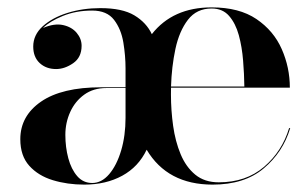

<svg xmlns="http://www.w3.org/2000/svg" viewBox="-20 -490 831 520"><path d="M70 -364Q70 -395.4 95.7 -418.8Q121.4 -442.1 162.9 -455.1Q204.5 -468 252 -468Q311.2 -468 343.9 -448.4Q376.5 -428.8 391.2 -397.5Q448 -470 553.2 -470Q627.8 -470 674.5 -438.4Q721.2 -406.8 743.1 -356.9Q765 -307.1 765 -252.6H443.2Q443 -243.5 443 -234Q443 -191.2 448.9 -149.1Q454.8 -107 469.2 -72.4Q483.6 -37.8 508.8 -17Q534 3.8 572.6 3.8Q646.1 3.8 695.1 -38.1Q744 -80 763 -143H766Q746.5 -77.8 694.2 -33.9Q642 10 555.8 10Q433.5 10 377.2 -84.5Q355.1 -38.1 311.1 -14.1Q267.1 10 208 10Q162.5 10 123.1 -2Q83.6 -14 59.3 -41Q35 -68 35 -113Q35 -176 91.2 -214.8Q147.5 -253.6 254 -253.6H320V-305Q320 -338.5 314.1 -374.8Q308.1 -411.1 288.9 -436.2Q269.6 -461.4 229.6 -461.4Q186 -461.4 150.4 -446.9Q114.9 -432.5 96.4 -414.2Q127.4 -427.4 150.9 -422.1Q174.5 -416.9 187.8 -400.9Q201 -385 201 -366Q201 -334.5 178.1 -318.8Q155.2 -303 132 -303Q105 -303 87.5 -319.2Q70 -335.5 70 -364ZM641.8 -255.6Q641.4 -289 638.4 -325.8Q635.5 -362.6 626.8 -394.7Q618 -426.8 600.4 -446.9Q582.9 -467 553.2 -467Q512.5 -467 489 -436.4Q465.5 -405.9 455.1 -357.5Q444.8 -309.1 443.2 -255.6ZM229.8 5.6Q255.2 5.6 275.7 -18.3Q296.1 -42.2 308.1 -82.4Q320 -122.5 320 -171V-251.6H268Q233 -251.6 208.2 -233.7Q183.4 -215.8 170.2 -186.8Q157 -157.8 157 -124.8Q157 -91.2 165 -61.4Q173 -31.6 189.1 -13Q205.2 5.6 229.8 5.6Z"/></svg>

Font: Bodoni* 72 Medium
Style: Regular
Weight: 500
Version: Version 1.002; ttfautohint (v0.97) -l 8 -r 50 -G 200 -x 14 -